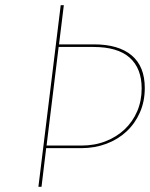

<svg xmlns="http://www.w3.org/2000/svg" viewBox="-20 -720 578 740"><path d="M207.5 -549H342Q437 -549 487.5 -506.5Q538 -464 538 -381Q538 -329 519.2 -286.5Q500.5 -244 467.5 -213.2Q434.5 -182.5 389.8 -165.8Q345 -149 293 -149H158L140 0H128L214 -700H226ZM206 -539 159.5 -159H294Q345 -159 387.5 -175.8Q430 -192.5 460.8 -221.8Q491.5 -251 508.8 -291.2Q526 -331.5 526 -379Q526 -456.5 479.8 -497.8Q433.5 -539 340 -539Z"/></svg>

Font: Lato Hairline
Style: Italic
Weight: 250
Italic angle: -7°
Designer: Lukasz Dziedzic
Foundry: Lukasz Dziedzic
Version: Version 1.104; Western+Polish opensource